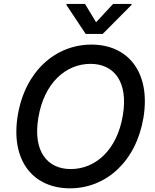

<svg xmlns="http://www.w3.org/2000/svg" viewBox="-20 -969 808 998"><path d="M725.5 -356.5C764.6 -592.7 646 -737.2 455.3 -737.2C269.2 -737.2 110.8 -599.4 72.4 -370C33.4 -134.2 152 9.9 344.1 9.9C529.1 9.9 686.8 -127.1 725.5 -356.5ZM179.3 -356.5C208.5 -536.9 321.7 -637.1 450.6 -637.1C572.4 -637.1 647.7 -544 618.6 -370C589.1 -189.6 476.6 -90.2 347.7 -90.2C226.2 -90.2 149.9 -182.5 179.3 -356.5ZM325.3 -943.2 425.4 -792.6H513.8L663.4 -943.2L664.1 -948.5H567.8L479.4 -853.3L421.9 -948.5H326Z"/></svg>

Font: Margiela Sans Medium
Style: Italic
Weight: 500
Italic angle: -9.39999°
Designer: Stefan Endress, Andreas Faust
Version: Version 1.100;FEAKit 1.0